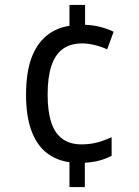

<svg xmlns="http://www.w3.org/2000/svg" viewBox="-20 -744 560 774"><path d="M323 -644Q356 -643 386 -635Q416 -627 438 -616L412 -545Q389 -556 361.5 -562.5Q334 -569 311 -569Q264 -569 233 -546.5Q202 -524 187 -478Q172 -432 172 -363Q172 -294 187 -249.5Q202 -205 232.5 -183.5Q263 -162 308 -162Q344 -162 373 -170Q402 -178 430 -191V-116Q407 -104 381.5 -97Q356 -90 322 -88V10H260V-90Q205 -98 166 -129.5Q127 -161 106 -219Q85 -277 85 -362Q85 -450 106 -508Q127 -566 166.5 -599Q206 -632 260 -640V-724H323Z"/></svg>

Font: Noto Sans Hebrew SemiCondensed
Style: Regular
Weight: 400
Width: 4
Designer: Monotype Design Team
Foundry: Monotype Imaging Inc.
Version: Version 2.003